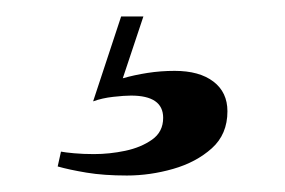

<svg xmlns="http://www.w3.org/2000/svg" viewBox="-20 -25 346 233"><path d="M154 -5 129 70Q143 66 159 63.5Q175 61 192 61Q222 61 239 74Q256 87 256 110Q256 138 237 155Q218 172 190 180Q162 188 134 188Q106 188 85 184.5Q64 181 50 177L54 159Q59 160 70 161Q81 162 94 162Q113 162 132 158Q151 154 164.5 144.5Q178 135 178 118Q178 91 139 91Q131 91 117.5 92.5Q104 94 93 98L127 -5Z"/></svg>

Font: Playfair Display Medium
Style: Regular
Weight: 500
Designer: Claus Eggers Sørensen
Foundry: Claus Eggers Sørensen
Version: Version 1.203